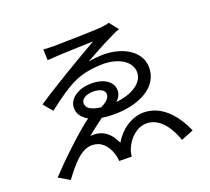

<svg xmlns="http://www.w3.org/2000/svg" viewBox="-135 -944 1270 1160"><g transform="rotate(-20 500.0 -364.0)"><path d="M440 -414C481 -414 514 -399 514 -370C514 -347 491 -325 454 -308C387 -316 363 -338 363 -366C363 -400 405 -414 440 -414ZM672 -772C661 -768 634 -763 606 -761C557 -758 340 -753 313 -753C291 -753 262 -755 245 -756L248 -686C313 -692 507 -698 545 -699C433 -635 229 -515 127 -445L176 -387C255 -449 320 -493 375 -517C427 -540 498 -550 554 -550C650 -550 731 -505 731 -433C731 -363 650 -316 552 -307C571 -325 583 -346 583 -370C583 -427 528 -464 446 -464C372 -464 298 -425 298 -360C298 -323 319 -293 357 -272C268 -205 146 -89 62 1L132 42C189 -36 252 -112 322 -112C377 -112 418 -77 439 -8C443 5 445 21 446 34L526 35C528 24 530 5 535 -7C561 -75 618 -123 677 -123C746 -123 806 -69 846 44L926 12C875 -105 793 -191 683 -191C604 -191 529 -136 490 -67C460 -136 408 -177 333 -167C361 -190 401 -222 436 -247C460 -243 486 -241 514 -241C669 -241 809 -305 809 -435C809 -538 705 -602 578 -603C545 -603 511 -600 477 -593C552 -636 668 -698 717 -715Z"/></g></svg>

Font: Source Han Sans KR Regular
Style: Regular
Weight: 400
Designer: Ryoko NISHIZUKA (kana & ideographs); Paul D. Hunt (Latin, Greek & Cyrillic); Wenlong ZHANG (bopomofo); Sandoll Communica
Foundry: Adobe Systems Incorporated
Version: Version 1.004;PS 1.004;hotconv 1.0.82;makeotf.lib2.5.63406